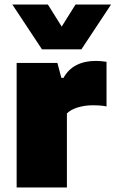

<svg xmlns="http://www.w3.org/2000/svg" viewBox="-20 -828 510 848"><path d="M53.5 -550H233.5L251 -484H260.5Q281.5 -522 317.8 -540.5Q354 -559 403 -559Q425.5 -559 450.5 -555V-358Q427 -363 389 -363Q355 -363 323.5 -353.5Q292 -344 275.5 -327V0H53.5ZM313.5 -808H470.5L339.5 -610H165.5L34.5 -808H191.5L252.5 -710.5Z"/></svg>

Font: Encode Sans Semi Expanded Black
Style: Regular
Weight: 900
Width: 6
Designer: Multiple Designers
Foundry: Impallari Type
Version: Version 2.000